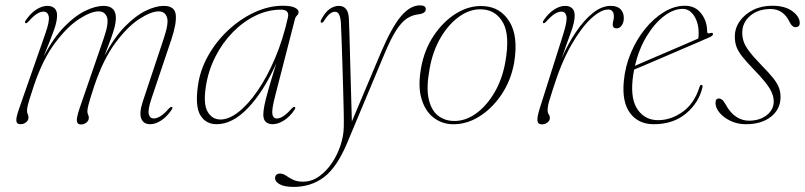

<svg xmlns="http://www.w3.org/2000/svg" viewBox="-20 -468 3083 735"><path d="M284 -51.5 377.5 -322.5Q397.5 -380 389.5 -402.2Q381.5 -424.5 357.5 -424.5Q328.5 -424.5 283.2 -395.5Q238 -366.5 191 -304Q144 -241.5 110 -141Q98 -104.5 92.2 -85.8Q86.5 -67 85 -58.2Q83.5 -49.5 83.5 -44Q83.5 -36 86.2 -31Q89 -26 89 -18Q89 -7 79.8 0.2Q70.5 7.5 58 7.5Q43.5 7.5 42.5 -6.2Q41.5 -20 54.5 -56L154.5 -342Q170.5 -388 166.5 -405.8Q162.5 -423.5 146 -423.5Q135.5 -423.5 122 -415.5Q108.5 -407.5 89 -385.5Q81.5 -377.5 77.5 -379.5Q73.5 -381.5 78 -389.5Q97 -417.5 119 -431.5Q141 -445.5 161.5 -445.5Q178 -445.5 188.2 -436.8Q198.5 -428 198.5 -408.5Q198.5 -384.5 185.2 -348.8Q172 -313 147 -252Q184.5 -323 226 -365.5Q267.5 -408 306.8 -426.8Q346 -445.5 376 -445.5Q426 -445.5 423.5 -395Q423 -382 419 -365.5Q415 -349 405.8 -323Q396.5 -297 380 -254.5Q417 -324.5 458 -366.2Q499 -408 537.8 -426.8Q576.5 -445.5 606.5 -445.5Q649 -445.5 652.8 -411.8Q656.5 -378 636 -317L561 -94Q545 -47 549.5 -30.8Q554 -14.5 569 -14.5Q579.5 -14.5 593.2 -22.5Q607 -30.5 627 -53Q634.5 -60.5 638.5 -58.5Q642 -56.5 637.5 -48.5Q619 -21 597 -6.8Q575 7.5 554.5 7.5Q529.5 7.5 520.8 -14Q512 -35.5 527 -80.5L607.5 -322.5Q627 -380.5 619 -402.5Q611 -424.5 587.5 -424.5Q558.5 -424.5 513.5 -395.5Q468.5 -366.5 422 -304Q375.5 -241.5 341.5 -141Q324 -87.5 319.2 -69Q314.5 -50.5 314.5 -42.5Q314.5 -34 317.2 -29.2Q320 -24.5 320 -17Q320 -6 310.8 1.2Q301.5 8.5 289.5 8.5Q275.5 8.5 274.2 -5Q273 -18.5 284 -51.5Z M1033.5 -101.5Q1020 -49.5 1022.5 -32Q1025 -14.5 1040 -14.5Q1051 -14.5 1064.2 -22.8Q1077.5 -31 1097 -53Q1104.5 -60.5 1108.5 -58.5Q1112.5 -56.5 1108 -48.5Q1089.5 -21 1066.8 -6.8Q1044 7.5 1023.5 7.5Q1008 7.5 998 -1Q988 -9.5 988 -29.5Q988 -42.5 992 -63.5Q996 -84.5 1006.8 -122.5Q1017.5 -160.5 1037.5 -224.5Q988.5 -116.5 929.2 -54.5Q870 7.5 809 7.5Q768.5 7.5 747.5 -26Q726.5 -59.5 737.5 -138.5Q745.5 -199 776.5 -254.2Q807.5 -309.5 854 -352.8Q900.5 -396 954.8 -421Q1009 -446 1063 -446Q1094 -446 1108.5 -438.8Q1123 -431.5 1123 -422Q1123 -414.5 1117 -408.8Q1111 -403 1109.5 -396.5ZM768 -136.5Q757.5 -69.5 775 -40Q792.5 -10.5 824 -10.5Q856 -10.5 893 -39.2Q930 -68 966.2 -120.8Q1002.5 -173.5 1033 -245.2Q1063.5 -317 1082.5 -402.5Q1088 -431 1055.5 -431Q1005.5 -431 958 -408Q910.5 -385 870.8 -344.2Q831 -303.5 804 -250Q777 -196.5 768 -136.5Z M1437 -264Q1479.5 -364 1515 -405.8Q1550.5 -447.5 1587.5 -447.5Q1610 -447.5 1610 -433Q1610 -416.5 1581 -413Q1558 -410.5 1538 -397.5Q1518 -384.5 1497.2 -352.8Q1476.5 -321 1451.5 -261L1308 81.5Q1269 173.5 1219.8 210.5Q1170.5 247.5 1104 247.5Q1069 247.5 1051 237.5Q1033 227.5 1033 215Q1033 196.5 1052.5 196.5Q1063.5 196.5 1074.8 204.2Q1086 212 1101.5 219.8Q1117 227.5 1139.5 227.5Q1172.5 227.5 1200.8 207.8Q1229 188 1250.2 156.5Q1271.5 125 1283.5 88.5Q1295.5 52 1296 18.5Q1296.5 -1.5 1295.8 -41.5Q1295 -81.5 1293.5 -131.2Q1292 -181 1290.5 -230.8Q1289 -280.5 1287.5 -320.5Q1286 -360.5 1285 -379.5Q1282.5 -423 1263 -423Q1253 -423 1243 -415.5Q1233 -408 1221 -389Q1215 -379.5 1210.5 -381Q1205 -383 1209.5 -392.5Q1225 -422 1242.2 -433.8Q1259.5 -445.5 1277 -445.5Q1313.5 -445.5 1315.5 -396.5Q1316.5 -380 1317.8 -336.2Q1319 -292.5 1320.5 -234.2Q1322 -176 1323.8 -115Q1325.5 -54 1327 -3Z M1833 -444.5Q1896.5 -440.5 1930.8 -384.2Q1965 -328 1948 -227Q1936 -160 1899.8 -106Q1863.5 -52 1813.5 -21.2Q1763.5 9.5 1710 7.5Q1670 6 1638.8 -18.5Q1607.5 -43 1593.5 -90Q1579.5 -137 1591.5 -206Q1604 -278 1641.5 -333.2Q1679 -388.5 1729.5 -418.5Q1780 -448.5 1833 -444.5ZM1715.5 -5Q1760 -3.5 1801 -32.5Q1842 -61.5 1872.5 -113.2Q1903 -165 1914.5 -231Q1932.5 -332.5 1906 -380.5Q1879.5 -428.5 1827.5 -432Q1783.5 -435.5 1741.2 -406.8Q1699 -378 1667.5 -325Q1636 -272 1624 -201.5Q1611.5 -132.5 1621 -89.5Q1630.5 -46.5 1655.8 -26.2Q1681 -6 1715.5 -5Z M2060 -379.5Q2056 -381.5 2060.5 -389.5Q2079 -417 2101 -431.2Q2123 -445.5 2143.5 -445.5Q2160 -445.5 2170 -436.5Q2180 -427.5 2180 -408.5Q2180 -382.5 2164.2 -340.5Q2148.5 -298.5 2130.5 -245.5Q2154 -300 2184.8 -345.5Q2215.5 -391 2249.5 -418.2Q2283.5 -445.5 2318 -445.5Q2343 -445.5 2355.5 -432.8Q2368 -420 2368 -399Q2368 -382 2360.2 -370.8Q2352.5 -359.5 2341 -359.5Q2325.5 -359.5 2325.5 -373.5Q2325.5 -381.5 2327.8 -388.8Q2330 -396 2330 -404.5Q2330 -431.5 2308 -431.5Q2280 -431.5 2242.2 -396.5Q2204.5 -361.5 2166 -293.8Q2127.5 -226 2097 -128Q2087.5 -98.5 2082 -80.2Q2076.5 -62 2076.5 -46.5Q2076.5 -35.5 2080.8 -29.8Q2085 -24 2085 -16Q2085 -7 2076.2 0.5Q2067.5 8 2054.5 8Q2039.5 8 2037.5 -5.2Q2035.5 -18.5 2046 -52.5L2136 -336.5Q2152 -387.5 2148.5 -405.5Q2145 -423.5 2128.5 -423.5Q2118 -423.5 2104.5 -415.5Q2091 -407.5 2071 -385.5Q2063.5 -377.5 2060 -379.5Z M2669 -133.5Q2655.5 -75 2606.5 -33.8Q2557.5 7.5 2482.5 7.5Q2424 7.5 2392.2 -34.8Q2360.5 -77 2368 -156.5Q2373 -213.5 2395 -265.5Q2417 -317.5 2450.2 -358.2Q2483.5 -399 2522.8 -422.5Q2562 -446 2602 -446Q2641.5 -446 2664.2 -416.5Q2687 -387 2687 -348Q2687 -337 2699.5 -341.5Q2709 -344.5 2709.5 -337.5Q2710 -331.5 2695.5 -325Q2684 -320 2656.8 -308.2Q2629.5 -296.5 2594 -281.2Q2558.5 -266 2522 -250.2Q2485.5 -234.5 2454.8 -221.5Q2424 -208.5 2407.5 -201.5Q2403.5 -181.5 2401.5 -161.5Q2394 -85.5 2422.2 -46.8Q2450.5 -8 2499 -8Q2548.5 -8 2593.2 -39.8Q2638 -71.5 2658 -135.5Q2660 -143 2665 -143Q2671 -143 2669 -133.5ZM2593 -434Q2558 -434 2521.5 -406Q2485 -378 2455.2 -328.8Q2425.5 -279.5 2410.5 -216Q2430 -224.5 2462.5 -238.5Q2495 -252.5 2531.5 -268Q2568 -283.5 2600.8 -297.8Q2633.5 -312 2653 -320.5Q2654.5 -327.5 2654.5 -341.5Q2654.5 -380.5 2637.2 -407.2Q2620 -434 2593 -434Z M2847 -6Q2888 -6 2915 -27Q2942 -48 2942 -80.5Q2942 -102 2927.5 -127.5Q2913 -153 2868 -199.5Q2837.5 -231 2821.2 -251.8Q2805 -272.5 2799 -289.8Q2793 -307 2793 -328Q2793 -360 2811.8 -386.8Q2830.5 -413.5 2862.8 -429.8Q2895 -446 2936 -446Q2985.5 -446 3013.5 -425Q3041.5 -404 3041.5 -380Q3041.5 -364 3025.5 -364Q3012 -364 3002.5 -384Q2979 -433.5 2930 -433.5Q2882 -433.5 2851.8 -407.5Q2821.5 -381.5 2821.5 -343Q2821.5 -326 2826.5 -310Q2831.5 -294 2847 -273Q2862.5 -252 2893.5 -220Q2923.5 -189.5 2939.8 -169Q2956 -148.5 2962 -132Q2968 -115.5 2968 -96.5Q2968 -50.5 2931.8 -21.5Q2895.5 7.5 2835.5 7.5Q2803.5 7.5 2777 -5Q2750.5 -17.5 2734.8 -36.2Q2719 -55 2719 -74.5Q2719 -91 2732.5 -91Q2738 -91 2744 -86.5Q2750 -82 2757 -69.5Q2775.5 -35.5 2798.5 -20.8Q2821.5 -6 2847 -6Z"/></svg>

Font: Fraunces 72pt Thin
Style: Italic
Weight: 100
Italic angle: -16°
Version: Version 1.000;[b76b70a41]